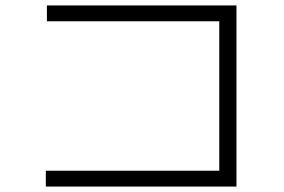

<svg xmlns="http://www.w3.org/2000/svg" viewBox="-20 -712 1040 704"><path d="M148 -28V-86H784V-634H152V-692H847V-28Z"/></svg>

Font: Murecho Light
Style: Regular
Weight: 300
Designer: Neil Summerour
Foundry: Positype
Version: Version 1.010; ttfautohint (v1.8.3)